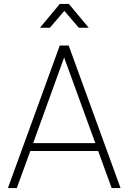

<svg xmlns="http://www.w3.org/2000/svg" viewBox="-20 -950 649 970"><path d="M282 -930H328L428 -810H378L305 -895L232 -810H182ZM589 0H544L476 -187H133L65 0H20L282 -720H327ZM461.5 -227 304 -659.5 147.5 -227Z"/></svg>

Font: Vela Sans ExtLt
Style: Regular
Weight: 200
Designer: Principal design: Mikhail Sharanda - project Manrope.
Design modification: Ravid Balaliev
Foundry: Mikhail Sharanda
Version: Version 1.001